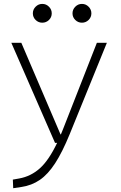

<svg xmlns="http://www.w3.org/2000/svg" viewBox="-20 -739 626 993"><path d="M48.3 234.4 46.4 189.9 79.1 184.1Q139.2 173.3 185.8 131.8Q232.4 90.3 275.4 0H264.6L38.6 -517.6H90.3L293 -43.9H294.9Q300.3 -56.6 305.7 -70.3L481 -517.6H532.7L340.8 -45.9Q302.7 47.4 265.4 105Q228 162.6 186 191.4Q144 220.2 90.8 228ZM198.7 -621.6Q178.7 -621.6 164.3 -635.7Q149.9 -649.9 149.9 -669.9Q149.9 -689.9 164.3 -704.3Q178.7 -718.8 198.7 -718.8Q218.8 -718.8 233.2 -704.3Q247.6 -689.9 247.6 -669.9Q247.6 -649.9 233.2 -635.7Q218.8 -621.6 198.7 -621.6ZM403.8 -621.6Q383.8 -621.6 369.4 -635.7Q355 -649.9 355 -669.9Q355 -689.9 369.4 -704.3Q383.8 -718.8 403.8 -718.8Q423.8 -718.8 438.2 -704.3Q452.6 -689.9 452.6 -669.9Q452.6 -649.9 438.2 -635.7Q423.8 -621.6 403.8 -621.6Z"/></svg>

Font: Cascadia Code NF ExtraLight
Style: Regular
Weight: 200
Monospace: yes
Designer: Aaron Bell
Foundry: Saja Typeworks
Version: Version 2404.023; ttfautohint (v1.8.4)